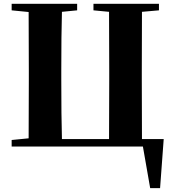

<svg xmlns="http://www.w3.org/2000/svg" viewBox="-20 -767 908 1005"><path d="M723.1 -39.1H836.9L817.9 217.8H766.1L728 0H41V-34.2L129.9 -43Q130.9 -146 130.9 -351.1V-395Q130.9 -603 129.9 -704.1L41 -712.9V-747.1H383.8V-712.9L304.2 -705.1Q300.8 -585.9 300.8 -395V-351.1Q300.8 -158.2 304.2 -39.1H550.8Q551.8 -141.1 551.8 -352.1V-397Q551.8 -603 550.8 -705.1L469.2 -712.9V-747.1H812V-712.9L723.1 -705.1Q722.2 -603 722.2 -395V-351.1Q722.2 -143.1 723.1 -39.1Z"/></svg>

Font: Noto Serif JP Black
Style: Regular
Weight: 900
Designer: Ryoko NISHIZUKA  (kana & ideographs); Frank Grießhammer (Latin, Greek & Cyrillic); Wenlong ZHANG  (bopomofo); Sandoll Co
Foundry: Adobe Systems Incorporated
Version: Version 1.001;PS 1.001;hotconv 16.6.54;makeotf.lib2.5.65590